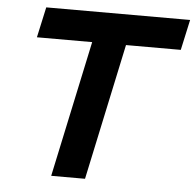

<svg xmlns="http://www.w3.org/2000/svg" viewBox="-51 -751 817 803"><g transform="rotate(5 357.5 -350.0)"><path d="M193 0 315 -572H83L111 -700H715L687 -572H457L335 0Z"/></g></svg>

Font: Red Hat Display ExtraBold
Style: Italic
Weight: 800
Italic angle: -12°
Designer: Pentagram, MCKL
Foundry: Pentagram, MCKL
Version: Version 1.023